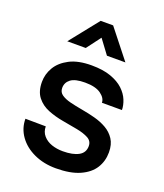

<svg xmlns="http://www.w3.org/2000/svg" viewBox="-137 -824 794 928"><g transform="rotate(20 260.0 -360.0)"><path d="M259 12Q197 12 147 -11Q97 -34 68.5 -74Q40 -114 40 -163L145 -162Q145 -134 162 -114.5Q179 -95 205.5 -86Q232 -77 263 -77Q314 -77 343.5 -93Q373 -109 373 -143Q373 -169 350 -181.5Q327 -194 290.5 -201Q254 -208 213.5 -215Q173 -222 136.5 -236.5Q100 -251 77 -280Q54 -309 54 -358Q54 -398 75 -433.5Q96 -469 140 -492Q184 -515 253 -515Q312 -515 352.5 -500.5Q393 -486 417.5 -463Q442 -440 453 -413Q464 -386 464 -362H361Q361 -386 333.5 -406Q306 -426 252 -426Q201 -426 178.5 -409Q156 -392 156 -364Q156 -342 173.5 -330Q191 -318 219 -311Q247 -304 281.5 -298Q316 -292 350 -283Q384 -274 412 -258Q440 -242 457.5 -215.5Q475 -189 475 -148Q475 -103 452.5 -67Q430 -31 382 -9.5Q334 12 259 12ZM102 -584 220 -732H284L401 -584H306L222 -697H282L197 -584Z"/></g></svg>

Font: Inclusive Sans Medium
Style: Regular
Weight: 500
Designer: Olivia King
Foundry: Olivia King
Version: Version 2.004